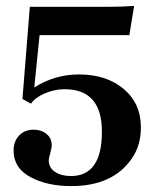

<svg xmlns="http://www.w3.org/2000/svg" viewBox="-20 -620 525 650"><path d="M221 10Q140 10 83 -20.5Q26 -51 26 -110Q26 -142 45 -161.5Q64 -181 94 -181Q120 -181 137.5 -166.5Q155 -152 155 -129Q155 -119 150 -101Q145 -83 145 -78Q145 -52 166.5 -38Q188 -24 220 -24Q325 -24 325 -174Q325 -318 199 -318Q164 -318 131 -303.5Q98 -289 85 -269L56 -285L81 -597H352Q395 -597 434 -600Q433 -594 430.5 -578Q428 -562 424.5 -542Q421 -522 418 -501H114L96 -324Q166 -368 247 -368Q340 -368 398.5 -319Q457 -270 457 -189Q457 -127 426 -83Q362 10 221 10Z"/></svg>

Font: UnnaBold
Style: Bold
Weight: 700
Designer: Jorge de Buen Unna
Foundry: Omnibus-Type
Version: Version 2.008;hotconv 1.0.109;makeotfexe 2.5.65596